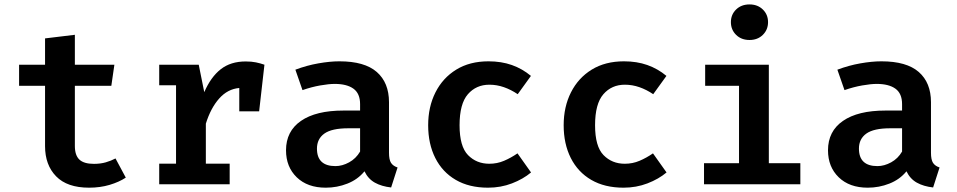

<svg xmlns="http://www.w3.org/2000/svg" viewBox="-20 -837 4348 872"><path d="M551.3 -30.3Q521 -10.3 477.9 2.6Q434.9 15.4 384.6 15.4Q285.1 15.4 234.9 -36.2Q184.6 -87.7 184.6 -173.3V-447.2H66.7V-543.1H184.6V-662.6L320 -679V-543.1H499.5L485.6 -447.2H320V-173.8Q320 -131.8 340.5 -112.3Q361 -92.8 406.7 -92.8Q435.9 -92.8 460.3 -99.7Q484.6 -106.7 504.6 -117.4Z M703.1 0V-93.8H779.5V-449.7H703.1V-543.1H882.6L907.7 -418.5Q937.4 -487.2 982.6 -522.6Q1027.7 -557.9 1095.9 -557.9Q1122.1 -557.9 1142.1 -553.8Q1162.1 -549.7 1181 -543.1L1156.9 -331.3H1066.7V-437.4Q1013.8 -432.8 975.4 -389.5Q936.9 -346.2 914.9 -275.4V-93.8H1023.1V0Z M1746.7 -143.1Q1746.7 -111.8 1755.9 -97.4Q1765.1 -83.1 1785.6 -76.4L1756.4 14.4Q1713.3 9.7 1682.6 -7.4Q1651.8 -24.6 1635.4 -59Q1604.6 -21.5 1557.7 -3.1Q1510.8 15.4 1459.5 15.4Q1376.4 15.4 1327.7 -31.8Q1279 -79 1279 -154.4Q1279 -241 1346.9 -287.9Q1414.9 -334.9 1539.5 -334.9H1615.4V-364.1Q1615.4 -412.3 1585.4 -434.1Q1555.4 -455.9 1500 -455.9Q1473.8 -455.9 1434.4 -449Q1394.9 -442.1 1353.8 -427.7L1321.5 -520.5Q1373.3 -540 1425.9 -549.2Q1478.5 -558.5 1521.5 -558.5Q1635.9 -558.5 1691.3 -510Q1746.7 -461.5 1746.7 -372.8ZM1503.6 -82.6Q1534.4 -82.6 1565.6 -99.7Q1596.9 -116.9 1615.4 -148.7V-254.4H1562.1Q1486.7 -254.4 1453.1 -230.3Q1419.5 -206.2 1419.5 -162.1Q1419.5 -82.6 1503.6 -82.6Z M2202.1 -93.3Q2237.9 -93.3 2269.2 -106.7Q2300.5 -120 2330.3 -140.5L2391.8 -53.8Q2355.9 -23.6 2305.1 -4.1Q2254.4 15.4 2196.4 15.4Q2110.8 15.4 2050 -20Q1989.2 -55.4 1956.9 -119.5Q1924.6 -183.6 1924.6 -268.2Q1924.6 -351.8 1957.7 -417.4Q1990.8 -483.1 2052.1 -520.8Q2113.3 -558.5 2198.5 -558.5Q2256.9 -558.5 2304.4 -541.8Q2351.8 -525.1 2391.3 -492.3L2331.3 -409.2Q2301 -429.7 2268.7 -441Q2236.4 -452.3 2202.6 -452.3Q2142.6 -452.3 2104.9 -409Q2067.2 -365.6 2067.2 -268.2Q2067.2 -171.8 2105.6 -132.6Q2144.1 -93.3 2202.1 -93.3Z M2817.4 -93.3Q2853.3 -93.3 2884.6 -106.7Q2915.9 -120 2945.6 -140.5L3007.2 -53.8Q2971.3 -23.6 2920.5 -4.1Q2869.7 15.4 2811.8 15.4Q2726.2 15.4 2665.4 -20Q2604.6 -55.4 2572.3 -119.5Q2540 -183.6 2540 -268.2Q2540 -351.8 2573.1 -417.4Q2606.2 -483.1 2667.4 -520.8Q2728.7 -558.5 2813.8 -558.5Q2872.3 -558.5 2919.7 -541.8Q2967.2 -525.1 3006.7 -492.3L2946.7 -409.2Q2916.4 -429.7 2884.1 -441Q2851.8 -452.3 2817.9 -452.3Q2757.9 -452.3 2720.3 -409Q2682.6 -365.6 2682.6 -268.2Q2682.6 -171.8 2721 -132.6Q2759.5 -93.3 2817.4 -93.3Z M3384.1 -816.9Q3421 -816.9 3444.6 -793.8Q3468.2 -770.8 3468.2 -736.4Q3468.2 -702.1 3444.6 -678.7Q3421 -655.4 3384.1 -655.4Q3346.7 -655.4 3323.1 -678.7Q3299.5 -702.1 3299.5 -736.4Q3299.5 -770.8 3323.1 -793.8Q3346.7 -816.9 3384.1 -816.9ZM3471.8 -543.1V-95.9H3614.9V0H3177.4V-95.9H3336.4V-447.2H3182.6V-543.1Z M4208.2 -143.1Q4208.2 -111.8 4217.4 -97.4Q4226.7 -83.1 4247.2 -76.4L4217.9 14.4Q4174.9 9.7 4144.1 -7.4Q4113.3 -24.6 4096.9 -59Q4066.2 -21.5 4019.2 -3.1Q3972.3 15.4 3921 15.4Q3837.9 15.4 3789.2 -31.8Q3740.5 -79 3740.5 -154.4Q3740.5 -241 3808.5 -287.9Q3876.4 -334.9 4001 -334.9H4076.9V-364.1Q4076.9 -412.3 4046.9 -434.1Q4016.9 -455.9 3961.5 -455.9Q3935.4 -455.9 3895.9 -449Q3856.4 -442.1 3815.4 -427.7L3783.1 -520.5Q3834.9 -540 3887.4 -549.2Q3940 -558.5 3983.1 -558.5Q4097.4 -558.5 4152.8 -510Q4208.2 -461.5 4208.2 -372.8ZM3965.1 -82.6Q3995.9 -82.6 4027.2 -99.7Q4058.5 -116.9 4076.9 -148.7V-254.4H4023.6Q3948.2 -254.4 3914.6 -230.3Q3881 -206.2 3881 -162.1Q3881 -82.6 3965.1 -82.6Z"/></svg>

Font: Fira Code SemiBold
Style: Regular
Weight: 600
Designer: Carrois Corporate, Edenspiekermann AG, Nikita Prokopov
Foundry: Carrois Corporate, Edenspiekermann AG, Nikita Prokopov
Version: Version 6.002